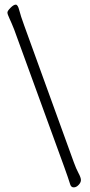

<svg xmlns="http://www.w3.org/2000/svg" viewBox="-20 -768 390 828"><path d="M41 -641Q29 -671 20.5 -689Q12 -707 12 -714Q12 -721 25.5 -734.5Q39 -748 48 -748Q57 -748 63 -724Q69 -700 84 -659L298 -69Q308 -41 318.5 -21.5Q329 -2 329 8.5Q329 19 319 29.5Q309 40 298 40Q287 40 283 28Q274 -1 257 -48Z"/></svg>

Font: LXGW WenKai Light
Style: Regular
Weight: 300
Designer: LXGW / Fontworks Inc.
Foundry: LXGW / Fontworks Inc.
Version: Version 1.501; October 10, 2024